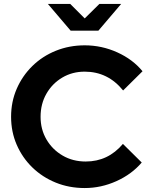

<svg xmlns="http://www.w3.org/2000/svg" viewBox="-20 -940 758 970"><path d="M408 10Q329 10 261.5 -17.5Q194 -45 143.5 -94Q93 -143 64.5 -208.5Q36 -274 36 -350Q36 -426 64.5 -491.5Q93 -557 143.5 -606.5Q194 -656 262 -683.5Q330 -711 408 -711Q494 -711 572.5 -675.5Q651 -640 700 -580L602 -483Q525 -578 408 -578Q345 -578 294.5 -548Q244 -518 214.5 -466.5Q185 -415 185 -350Q185 -286 215 -235Q245 -184 296.5 -154Q348 -124 413 -124Q526 -124 601 -213L696 -119Q646 -60 568.5 -25Q491 10 408 10ZM335 -920 408 -847 482 -920H592L477 -785H337L222 -920Z"/></svg>

Font: Red Hat Display
Style: Bold
Weight: 700
Designer: Pentagram, MCKL
Foundry: Pentagram, MCKL
Version: Version 1.023; ttfautohint (v1.8.3)